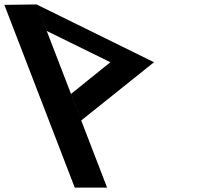

<svg xmlns="http://www.w3.org/2000/svg" viewBox="-277 -847 994 867"><path d="M89.8 -303 -112.1 -827 -257.3 -825 60.5 0H206.5ZM89.8 -303 418.4 -566 -112.1 -827 -65.5 -707 221.4 -566 43.9 -423Z"/></svg>

Font: Hussar
Style: BdOpOblFour
Weight: 700
Foundry: Cannot Into Space Fonts
Version: Version 2.00